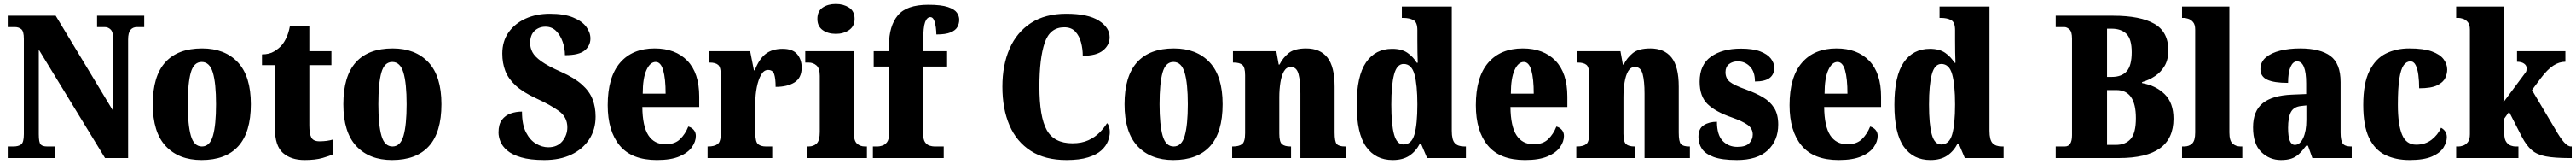

<svg xmlns="http://www.w3.org/2000/svg" viewBox="-20 -793 12949 823"><path d="M19 0V-58H48Q72 -58 86 -68Q100 -78 100 -120V-598Q100 -637 86.5 -647Q73 -657 56 -657H19V-714H260L549 -236V-598Q549 -632 536.5 -644.5Q524 -657 507 -657H468V-714H705V-657H668Q648 -657 636 -643Q624 -629 624 -594V0H508L175 -544V-120Q175 -78 184.5 -68Q194 -58 217 -58H255V0Z M993 10Q879 10 813.5 -59.5Q748 -129 748 -270Q748 -411 811 -480.5Q874 -550 996 -550Q1110 -550 1175.5 -480.5Q1241 -411 1241 -270Q1241 -129 1178 -59.5Q1115 10 993 10ZM995 -58Q1035 -58 1050.5 -112Q1066 -166 1066 -270Q1066 -375 1050 -428.5Q1034 -482 994 -482Q954 -482 939 -428.5Q924 -375 924 -270Q924 -166 939.5 -112Q955 -58 995 -58Z M1511 10Q1443 10 1402.5 -25.5Q1362 -61 1362 -149V-466H1297V-520Q1334 -520 1359 -535.5Q1384 -551 1397 -567Q1409 -581 1420 -604.5Q1431 -628 1437 -660H1535V-536H1646V-466H1535V-165Q1535 -122 1545 -103Q1555 -84 1586 -84Q1625 -84 1654 -93V-19Q1638 -11 1602 -0.5Q1566 10 1511 10Z M1951 10Q1837 10 1771.5 -59.5Q1706 -129 1706 -270Q1706 -411 1769 -480.5Q1832 -550 1954 -550Q2068 -550 2133.5 -480.5Q2199 -411 2199 -270Q2199 -129 2136 -59.5Q2073 10 1951 10ZM1953 -58Q1993 -58 2008.5 -112Q2024 -166 2024 -270Q2024 -375 2008 -428.5Q1992 -482 1952 -482Q1912 -482 1897 -428.5Q1882 -375 1882 -270Q1882 -166 1897.5 -112Q1913 -58 1953 -58Z M2716 10Q2645 10 2599.5 -3.5Q2554 -17 2529.5 -38Q2505 -59 2495.5 -83Q2486 -107 2486 -128Q2486 -169 2503 -191.5Q2520 -214 2547 -223.5Q2574 -233 2604 -233Q2604 -168 2624 -129Q2644 -90 2674.5 -72Q2705 -54 2736 -54Q2782 -54 2807 -84.5Q2832 -115 2832 -154Q2832 -205 2790 -235.5Q2748 -266 2676 -299Q2609 -330 2572 -364Q2535 -398 2520 -437.5Q2505 -477 2505 -524Q2505 -586 2536.5 -630.5Q2568 -675 2622 -699.5Q2676 -724 2744 -724Q2815 -724 2860.5 -705.5Q2906 -687 2927 -658.5Q2948 -630 2948 -600Q2948 -564 2919.5 -540Q2891 -516 2820 -516Q2820 -550 2808.5 -583Q2797 -616 2775.5 -637.5Q2754 -659 2722 -659Q2690 -659 2667.5 -638.5Q2645 -618 2645 -576Q2645 -553 2656.5 -531Q2668 -509 2701.5 -485Q2735 -461 2801 -432Q2868 -402 2905.5 -368.5Q2943 -335 2958.5 -295.5Q2974 -256 2974 -208Q2974 -143 2942 -94Q2910 -45 2852.5 -17.5Q2795 10 2716 10Z M3282 10Q3156 10 3095.5 -62.5Q3035 -135 3035 -265Q3035 -406 3097 -478Q3159 -550 3271 -550Q3375 -550 3435 -488.5Q3495 -427 3495 -308V-256H3209Q3210 -159 3239.5 -114Q3269 -69 3326 -69Q3372 -69 3398.5 -94.5Q3425 -120 3440 -158Q3456 -154 3467 -141.5Q3478 -129 3478 -111Q3478 -83 3458.5 -55Q3439 -27 3396 -8.5Q3353 10 3282 10ZM3326 -323Q3326 -398 3314 -440Q3302 -482 3276 -482Q3248 -482 3229.5 -441Q3211 -400 3211 -323Z M3537 0V-58H3541Q3571 -58 3587.5 -70Q3604 -82 3604 -130V-411Q3604 -455 3590.5 -467Q3577 -479 3548 -479H3544V-536H3751L3770 -440H3774Q3796 -497 3829 -522.5Q3862 -548 3914 -548Q3965 -548 3987.5 -521Q4010 -494 4010 -454Q4010 -402 3974 -379.5Q3938 -357 3879 -357Q3879 -398 3872 -420Q3865 -442 3841 -442Q3820 -442 3806 -417.5Q3792 -393 3784.5 -355.5Q3777 -318 3777 -277V-125Q3777 -80 3791.5 -69Q3806 -58 3830 -58H3862V0Z M4182 -623Q4142 -623 4115.5 -642Q4089 -661 4089 -698Q4089 -737 4115.5 -755Q4142 -773 4182 -773Q4220 -773 4248 -755Q4276 -737 4276 -698Q4276 -661 4248 -642Q4220 -623 4182 -623ZM4035 0V-58H4045Q4070 -58 4085.5 -73Q4101 -88 4101 -131V-412Q4101 -450 4084.5 -464.5Q4068 -479 4045 -479H4028V-536H4272V-128Q4272 -87 4288 -72.5Q4304 -58 4328 -58H4338V0Z M4368 0V-58H4393Q4401 -58 4414.5 -62Q4428 -66 4438.5 -79Q4449 -92 4449 -120V-459H4372V-536H4449V-567Q4449 -662 4493 -715.5Q4537 -769 4646 -769Q4712 -769 4745.5 -757.5Q4779 -746 4790.5 -729Q4802 -712 4802 -694Q4802 -675 4793 -658Q4784 -641 4759 -630.5Q4734 -620 4687 -620Q4687 -635 4684.5 -655.5Q4682 -676 4675.5 -691.5Q4669 -707 4657 -707Q4640 -707 4630.5 -682Q4621 -657 4621 -589V-536H4741V-459H4621V-120Q4621 -92 4630.5 -79Q4640 -66 4653.5 -62Q4667 -58 4677 -58H4724V0Z M5341 10Q5233 10 5161.5 -36Q5090 -82 5054.5 -164.5Q5019 -247 5019 -358Q5019 -466 5055 -548.5Q5091 -631 5162.5 -677.5Q5234 -724 5340 -724Q5449 -724 5503.5 -689.5Q5558 -655 5558 -606Q5558 -567 5525 -540Q5492 -513 5423 -513Q5423 -547 5414.5 -579.5Q5406 -612 5386 -634Q5366 -656 5330 -656Q5258 -656 5231.5 -578Q5205 -500 5205 -358Q5205 -207 5242 -140.5Q5279 -74 5371 -74Q5418 -74 5451.5 -89.5Q5485 -105 5508 -128.5Q5531 -152 5545 -175Q5552 -169 5555.5 -155.5Q5559 -142 5559 -131Q5559 -109 5549.5 -84.5Q5540 -60 5516.5 -38.5Q5493 -17 5450 -3.5Q5407 10 5341 10Z M5878 10Q5764 10 5698.5 -59.5Q5633 -129 5633 -270Q5633 -411 5696 -480.5Q5759 -550 5881 -550Q5995 -550 6060.5 -480.5Q6126 -411 6126 -270Q6126 -129 6063 -59.5Q6000 10 5878 10ZM5880 -58Q5920 -58 5935.5 -112Q5951 -166 5951 -270Q5951 -375 5935 -428.5Q5919 -482 5879 -482Q5839 -482 5824 -428.5Q5809 -375 5809 -270Q5809 -166 5824.5 -112Q5840 -58 5880 -58Z M6174 0V-58H6178Q6208 -58 6223.5 -69.5Q6239 -81 6239 -125V-415Q6239 -456 6225 -467.5Q6211 -479 6182 -479H6178V-536H6396L6408 -469H6412Q6429 -503 6458 -526.5Q6487 -550 6546 -550Q6616 -550 6652.5 -504.5Q6689 -459 6689 -358V-128Q6689 -82 6700 -70Q6711 -58 6741 -58H6745V0H6517V-323Q6517 -386 6507.5 -421.5Q6498 -457 6469 -457Q6447 -457 6434.5 -435.5Q6422 -414 6416.5 -379Q6411 -344 6411 -305V-122Q6411 -81 6424.5 -69.5Q6438 -58 6467 -58H6470V0Z M6981 10Q6895 10 6847.5 -56.5Q6800 -123 6800 -267Q6800 -412 6847 -480Q6894 -548 6978 -548Q7026 -548 7055 -528Q7084 -508 7102 -478H7107Q7106 -500 7105.5 -530.5Q7105 -561 7105 -590V-642Q7105 -682 7084.5 -692.5Q7064 -703 7035 -703H7027V-760H7278V-137Q7278 -91 7293.5 -74.5Q7309 -58 7341 -58H7349V0H7154L7123 -73H7118Q7098 -34 7065 -12Q7032 10 6981 10ZM7035 -68Q7076 -68 7090.5 -119Q7105 -170 7105 -269Q7105 -367 7090.5 -419.5Q7076 -472 7036 -472Q7002 -472 6988 -419.5Q6974 -367 6974 -268Q6974 -168 6988 -118Q7002 -68 7035 -68Z M7646 10Q7520 10 7459.5 -62.5Q7399 -135 7399 -265Q7399 -406 7461 -478Q7523 -550 7635 -550Q7739 -550 7799 -488.5Q7859 -427 7859 -308V-256H7573Q7574 -159 7603.5 -114Q7633 -69 7690 -69Q7736 -69 7762.5 -94.5Q7789 -120 7804 -158Q7820 -154 7831 -141.5Q7842 -129 7842 -111Q7842 -83 7822.5 -55Q7803 -27 7760 -8.5Q7717 10 7646 10ZM7690 -323Q7690 -398 7678 -440Q7666 -482 7640 -482Q7612 -482 7593.5 -441Q7575 -400 7575 -323Z M7904 0V-58H7908Q7938 -58 7953.5 -69.5Q7969 -81 7969 -125V-415Q7969 -456 7955 -467.5Q7941 -479 7912 -479H7908V-536H8126L8138 -469H8142Q8159 -503 8188 -526.5Q8217 -550 8276 -550Q8346 -550 8382.5 -504.5Q8419 -459 8419 -358V-128Q8419 -82 8430 -70Q8441 -58 8471 -58H8475V0H8247V-323Q8247 -386 8237.5 -421.5Q8228 -457 8199 -457Q8177 -457 8164.5 -435.5Q8152 -414 8146.5 -379Q8141 -344 8141 -305V-122Q8141 -81 8154.5 -69.5Q8168 -58 8197 -58H8200V0Z M8711 10Q8636 10 8594 -5.5Q8552 -21 8535 -47Q8518 -73 8518 -106Q8518 -148 8545 -165Q8572 -182 8611 -182Q8611 -116 8640 -86Q8669 -56 8713 -56Q8756 -56 8773.5 -74.5Q8791 -93 8791 -118Q8791 -148 8765 -166.5Q8739 -185 8685 -204Q8604 -232 8564 -270.5Q8524 -309 8524 -383Q8524 -468 8581 -508.5Q8638 -549 8731 -549Q8792 -549 8828.5 -535Q8865 -521 8882 -499Q8899 -477 8899 -453Q8899 -419 8875.5 -401.5Q8852 -384 8802 -384Q8802 -433 8777 -459Q8752 -485 8716 -485Q8689 -485 8671.5 -471Q8654 -457 8654 -431Q8654 -400 8675.5 -382.5Q8697 -365 8759 -343Q8806 -326 8842 -305Q8878 -284 8898.5 -251.5Q8919 -219 8919 -168Q8919 -88 8866.5 -39Q8814 10 8711 10Z M9223 10Q9097 10 9036.5 -62.5Q8976 -135 8976 -265Q8976 -406 9038 -478Q9100 -550 9212 -550Q9316 -550 9376 -488.5Q9436 -427 9436 -308V-256H9150Q9151 -159 9180.5 -114Q9210 -69 9267 -69Q9313 -69 9339.5 -94.5Q9366 -120 9381 -158Q9397 -154 9408 -141.5Q9419 -129 9419 -111Q9419 -83 9399.5 -55Q9380 -27 9337 -8.5Q9294 10 9223 10ZM9267 -323Q9267 -398 9255 -440Q9243 -482 9217 -482Q9189 -482 9170.5 -441Q9152 -400 9152 -323Z M9684 10Q9598 10 9550.5 -56.5Q9503 -123 9503 -267Q9503 -412 9550 -480Q9597 -548 9681 -548Q9729 -548 9758 -528Q9787 -508 9805 -478H9810Q9809 -500 9808.5 -530.5Q9808 -561 9808 -590V-642Q9808 -682 9787.5 -692.5Q9767 -703 9738 -703H9730V-760H9981V-137Q9981 -91 9996.5 -74.5Q10012 -58 10044 -58H10052V0H9857L9826 -73H9821Q9801 -34 9768 -12Q9735 10 9684 10ZM9738 -68Q9779 -68 9793.5 -119Q9808 -170 9808 -269Q9808 -367 9793.5 -419.5Q9779 -472 9739 -472Q9705 -472 9691 -419.5Q9677 -367 9677 -268Q9677 -168 9691 -118Q9705 -68 9738 -68Z M10314 0V-58H10360Q10396 -58 10396 -115V-599Q10396 -634 10383 -645.5Q10370 -657 10358 -657H10314V-714H10604Q10738 -714 10809 -674Q10880 -634 10880 -540Q10880 -494 10861.5 -462.5Q10843 -431 10813 -411Q10783 -391 10748 -381V-376Q10817 -364 10861.5 -320.5Q10906 -277 10906 -197Q10906 -98 10838 -49Q10770 0 10631 0ZM10596 -407Q10646 -407 10671 -435.5Q10696 -464 10696 -531Q10696 -597 10669.5 -623Q10643 -649 10595 -649H10572V-407ZM10617 -66Q10664 -66 10690.5 -95.5Q10717 -125 10717 -200Q10717 -341 10619 -341H10572V-66Z M10949 0V-58H10960Q10984 -58 10999.5 -72.5Q11015 -87 11015 -128V-644Q11015 -670 11004 -682.5Q10993 -695 10979.5 -699Q10966 -703 10960 -703H10949V-760H11187V-128Q11187 -87 11203 -72.5Q11219 -58 11243 -58H11252V0Z M11446 10Q11389 10 11347.5 -30Q11306 -70 11306 -154Q11306 -236 11354.5 -275Q11403 -314 11501 -318L11573 -321V-374Q11573 -485 11527 -485Q11507 -485 11494.5 -457.5Q11482 -430 11482 -377Q11411 -377 11377 -393Q11343 -409 11343 -446Q11343 -482 11370.5 -505Q11398 -528 11443 -539Q11488 -550 11542 -550Q11644 -550 11695 -512Q11746 -474 11746 -381V-128Q11746 -87 11757 -72.5Q11768 -58 11798 -58H11802V0H11604L11582 -62H11573Q11553 -35 11536 -19.5Q11519 -4 11498 3Q11477 10 11446 10ZM11516 -66Q11542 -66 11558 -100.5Q11574 -135 11574 -191V-264L11547 -261Q11510 -257 11496 -230Q11482 -203 11482 -151Q11482 -66 11516 -66Z M12093 10Q12023 10 11970.5 -15.5Q11918 -41 11889 -101.5Q11860 -162 11860 -266Q11860 -375 11891 -437Q11922 -499 11974 -524.5Q12026 -550 12091 -550Q12163 -550 12204.5 -535Q12246 -520 12264 -495.5Q12282 -471 12282 -444Q12282 -423 12272 -401.5Q12262 -380 12232 -365Q12202 -350 12141 -350Q12141 -386 12137 -416.5Q12133 -447 12123.5 -466Q12114 -485 12097 -485Q12077 -485 12063 -465.5Q12049 -446 12041.5 -398.5Q12034 -351 12034 -267Q12034 -168 12055 -117.5Q12076 -67 12126 -67Q12171 -67 12203 -91.5Q12235 -116 12251 -152Q12280 -136 12280 -105Q12280 -80 12263.5 -53Q12247 -26 12206 -8Q12165 10 12093 10Z M12327 0V-58H12341Q12348 -58 12361 -62Q12374 -66 12385 -79Q12396 -92 12396 -120V-644Q12396 -670 12385 -682.5Q12374 -695 12360.5 -699Q12347 -703 12341 -703H12327V-760H12569V-378Q12569 -353 12567.5 -321.5Q12566 -290 12564 -279L12672 -424Q12680 -433 12680.5 -440.5Q12681 -448 12681 -452Q12681 -465 12668 -474Q12655 -483 12633 -483V-536H12876V-483Q12845 -483 12815.5 -464Q12786 -445 12752 -400L12708 -341L12826 -143Q12850 -101 12869 -79.5Q12888 -58 12904 -58H12908V0H12896Q12821 0 12777 -8.5Q12733 -17 12706.5 -40Q12680 -63 12657 -107L12593 -232L12569 -198V-122Q12569 -94 12579.5 -80Q12590 -66 12603 -62Q12616 -58 12623 -58H12640V0Z"/></svg>

Font: Noto Serif Condensed Black
Style: Regular
Weight: 900
Width: 3
Designer: Monotype Design Team
Foundry: Monotype Imaging Inc.
Version: Version 2.015; ttfautohint (v1.8.4.7-5d5b)